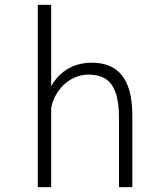

<svg xmlns="http://www.w3.org/2000/svg" viewBox="-20 -770 690 790"><path d="M135.5 0V-750H190.5V0ZM469.5 0V-285.5Q469.5 -349 456 -388Q442.5 -427 415 -445Q387.5 -463 344.5 -463Q314.5 -463 287.2 -451Q260 -439 238.2 -417Q216.5 -395 203 -365.5Q189.5 -336 188 -302L163 -305Q163 -345 176 -382.2Q189 -419.5 213.8 -448.8Q238.5 -478 274.8 -495Q311 -512 358 -512Q397.5 -512 428.2 -499.8Q459 -487.5 480.5 -461.5Q502 -435.5 513.2 -394Q524.5 -352.5 524.5 -294V0Z"/></svg>

Font: Trispace Thin ExtraLight
Style: Regular
Weight: 250
Version: Version 1.210